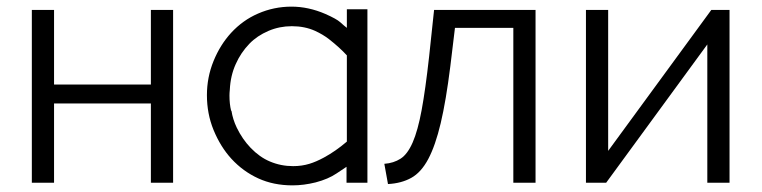

<svg xmlns="http://www.w3.org/2000/svg" viewBox="-20 -551 2297 579"><path d="M143 -296H435V-521H502V0H435V-239H143V0H76V-521H143Z M862 8Q805 8 759 -13Q713 -34 678 -72Q645 -108 624 -159Q604 -208 604 -264Q604 -318 624 -367Q644 -416 677 -452Q712 -490 758 -510Q806 -531 859 -531Q910 -531 961 -509Q995 -494 1006 -484Q1018 -473 1026 -467V-523H1088V0H1025V-48Q1006 -35 995 -28Q970 -11 932 -1Q896 8 862 8ZM860 -472Q823 -472 790 -458Q755 -443 732 -419Q706 -392 691 -358Q675 -323 673 -280Q672 -271 672 -263Q672 -237 677 -217H678Q682 -191 694 -166Q711 -131 736 -105Q763 -77 794 -64Q827 -50 864 -50Q890 -50 913 -57Q933 -63 957 -76Q992 -95 1026 -124V-384Q1004 -408 972 -433Q954 -447 930 -458Q899 -472 860 -472Z M1139 -57Q1167 -59 1188 -72.5Q1209 -86 1224.5 -121.5Q1240 -157 1251.5 -219Q1263 -281 1274 -380L1289 -521H1595V0H1528V-467H1352L1338 -351Q1325 -247 1309 -179.5Q1293 -112 1271.5 -71.5Q1250 -31 1220 -14.5Q1190 2 1150 4Z M1814 -96 2125 -521H2180V0H2113V-417L1808 0H1747V-521H1814Z"/></svg>

Font: Oxford Sans
Style: Regular
Weight: 400
Designer: Matt McInerney, Pablo Impallari, Rodrigo Fuenzalida
Foundry: Matt McInerney, Pablo Impallari, Rodrigo Fuenzalida
Version: Version 3.000g; ttfautohint (v1.5) -l 8 -r 28 -G 28 -x 14 -D